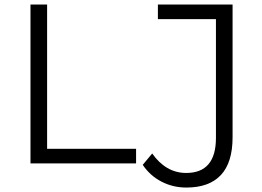

<svg xmlns="http://www.w3.org/2000/svg" viewBox="-20 -720 1153 846"><path d="M114.3 0V-700H187.6V-64.3H579.6V0ZM801 106.4Q741.8 106.4 691.3 80.2Q640.9 54 608.9 6.3L650.7 -43.7Q679.7 -2 717.5 20.1Q755.3 42.1 800.3 42.1Q931.5 42.1 931.5 -112.4V-635.7H675.7V-700H1004.8V-115Q1004.8 -3.9 953.3 51.2Q901.8 106.4 801 106.4Z"/></svg>

Font: Montserrat Alternates Thin
Style: Regular
Weight: 100
Designer: Julieta Ulanovsky
Foundry: Julieta Ulanovsky
Version: Version 9.000